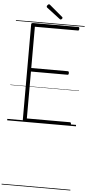

<svg xmlns="http://www.w3.org/2000/svg" viewBox="-133 -1740 1238 2707"><g transform="rotate(5 486.5 -386.5)"><path d="M247 0Q233 0 226 -5.5Q219 -11 219 -23V-1378Q219 -1388 226 -1393Q233 -1398 247 -1398H884Q892 -1398 896 -1392.5Q900 -1387 900 -1373Q900 -1359 896 -1353.5Q892 -1348 884 -1348H274V-764H791Q800 -764 804 -758Q808 -752 808 -738Q808 -725 804 -719.5Q800 -714 791 -714H274V-50H884Q892 -50 896 -44.5Q900 -39 900 -25Q900 -11 896 -5.5Q892 0 884 0ZM626 -1481Q623 -1481 620 -1483Q617 -1485 612 -1488L423 -1632Q418 -1637 417 -1640Q416 -1643 416 -1647Q416 -1654 421 -1662Q426 -1670 433 -1675.5Q440 -1681 447 -1681Q452 -1681 455.5 -1678Q459 -1675 463 -1672L646 -1518Q650 -1514 650.5 -1511Q651 -1508 651 -1505Q651 -1498 642.5 -1489.5Q634 -1481 626 -1481ZM0 898H973V908H0ZM0 -20H973V0H0ZM0 -505H973V-500H0ZM0 -1418H973V-1408H0Z"/></g></svg>

Font: Playwrite FR Trad Guides
Style: Regular
Weight: 400
Designer: Veronika Burian, José Scaglione
Foundry: TypeTogether
Version: Version 1.003